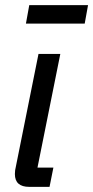

<svg xmlns="http://www.w3.org/2000/svg" viewBox="-20 -728 363 748"><path d="M94 0Q38 0 38 -50Q38 -58 39 -65Q40 -72 42 -80L130 -518H215L126 -75H188L173 0ZM94 -708H323L310 -636H81Z"/></svg>

Font: IBM Plex Sans Condensed Text
Style: Italic
Weight: 450
Width: 3
Italic angle: -11°
Designer: Mike Abbink, Paul van der Laan, Pieter van Rosmalen
Foundry: Bold Monday
Version: Version 1.1